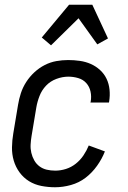

<svg xmlns="http://www.w3.org/2000/svg" viewBox="-20 -781 540 809"><path d="M212 8Q183 8 154.5 2.5Q126 -3 102.5 -17.5Q79 -32 62.5 -54.5Q46 -77 38 -104Q30 -131 30.5 -160.5Q31 -190 36 -219L56 -339Q60 -364 68 -388.5Q76 -413 90.5 -435.5Q105 -458 125 -476.5Q145 -495 168.5 -507Q192 -519 217 -523.5Q242 -528 267 -528Q292 -528 316.5 -524.5Q341 -521 362.5 -511.5Q384 -502 401.5 -486Q419 -470 429 -449Q439 -428 441.5 -403.5Q444 -379 440 -354L439 -349H361L362 -352Q366 -374 361.5 -395Q357 -416 343.5 -431Q330 -446 309.5 -452Q289 -458 268 -458Q243 -458 217.5 -448.5Q192 -439 174 -420Q156 -401 146.5 -376.5Q137 -352 133 -328L113 -208Q110 -190 109 -172Q108 -154 112 -137Q116 -120 124.5 -105Q133 -90 146.5 -80Q160 -70 177 -66Q194 -62 213 -62Q235 -62 257.5 -69Q280 -76 299 -91Q318 -106 331.5 -126Q345 -146 354 -168L422 -143Q410 -112 389 -82.5Q368 -53 340.5 -32Q313 -11 279 -1.5Q245 8 212 8ZM195 -590 156 -623 271 -761H369L435 -619L390 -594L311 -704Z"/></svg>

Font: Iosevka Curly
Style: Italic
Weight: 400
Italic angle: -9°
Monospace: yes
Designer: Belleve Invis
Foundry: Belleve Invis
Version: Version 22.1.2; ttfautohint (v1.8.4)